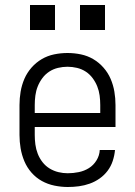

<svg xmlns="http://www.w3.org/2000/svg" viewBox="-20 -740 540 768"><path d="M251 8Q225 8 198 2.5Q171 -3 147.5 -16Q124 -29 106 -49.5Q88 -70 77.5 -95Q67 -120 62.5 -146.5Q58 -173 58 -200V-320Q58 -347 62.5 -373.5Q67 -400 77.5 -424.5Q88 -449 106 -469.5Q124 -490 147 -503.5Q170 -517 196.5 -522.5Q223 -528 250 -528Q277 -528 303.5 -522.5Q330 -517 353 -503.5Q376 -490 394 -469.5Q412 -449 422.5 -424.5Q433 -400 437.5 -373.5Q442 -347 442 -320V-232H119V-200Q119 -181 121.5 -162Q124 -143 131 -125Q138 -107 150 -91.5Q162 -76 178.5 -66Q195 -56 213.5 -51.5Q232 -47 251 -47Q273 -47 295 -51.5Q317 -56 335.5 -67.5Q354 -79 366 -98.5Q378 -118 379 -140H440Q438 -118 431 -96.5Q424 -75 410.5 -57Q397 -39 378.5 -26Q360 -13 339 -5.5Q318 2 296 5Q274 8 251 8ZM119 -288H381V-320Q381 -339 378.5 -358Q376 -377 369 -394.5Q362 -412 350.5 -427.5Q339 -443 323 -453.5Q307 -464 288 -468.5Q269 -473 250 -473Q231 -473 212 -468.5Q193 -464 177 -453.5Q161 -443 149.5 -427.5Q138 -412 131 -394.5Q124 -377 121.5 -358Q119 -339 119 -320ZM400 -620H300V-720H400ZM100 -620V-720H200V-620Z"/></svg>

Font: Iosevka SS04 Light
Style: Regular
Weight: 300
Monospace: yes
Designer: Belleve Invis
Foundry: Belleve Invis
Version: Version 19.0.0; ttfautohint (v1.8.4)